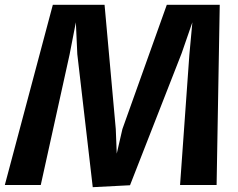

<svg xmlns="http://www.w3.org/2000/svg" viewBox="-24 -767 987 796"><path d="M360.5 9 296.5 -542.5 290.5 -674.5 264.5 -541 145 0H-4L195 -747H409.5L456 -232L460 -130L483.5 -232L667.5 -747H887L874 0H722.5L761 -539L773.5 -674.5L729 -546L515 1Z"/></svg>

Font: Merriweather Sans Italic
Style: Bold
Weight: 700
Italic angle: -7.5°
Designer: Eben Sorkin
Foundry: Eben Sorkin
Version: Version 1.008; ttfautohint (v1.7.19-72a1) -l 8 -r 50 -G 200 